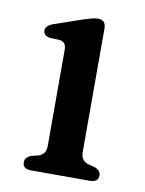

<svg xmlns="http://www.w3.org/2000/svg" viewBox="-62 -522 428 568"><g transform="rotate(10 152.0 -238.0)"><path d="M211 -451V-81.5Q211 -66 216.8 -58.5Q222.5 -51 233 -47.5L253 -42.5Q272 -35 272 -20.5Q272 0 246.5 0H70Q44.5 0 44.5 -20.5Q44.5 -35 63.5 -42.5L84.5 -47.5Q94.5 -51 100.2 -58.5Q106 -66 106 -81.5V-367.5Q106 -381 101.2 -387Q96.5 -393 87.5 -394.5L55 -396Q37 -400.5 37 -414.5Q37 -429.5 60 -437.5L145.5 -467Q159 -471.5 168.8 -474Q178.5 -476.5 188 -476.5Q211 -476.5 211 -451Z"/></g></svg>

Font: Fraunces 9pt S050
Style: Regular
Weight: 400
Version: Version 1.000; ttfautohint (v1.8.3)